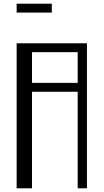

<svg xmlns="http://www.w3.org/2000/svg" viewBox="-20 -1018 560 1038"><path d="M70 -784H450V0H400V-522H153V0H70ZM400 -570V-736H153V-570ZM70 -998H260V-950H70Z"/></svg>

Font: Facade Sud
Style: Regular
Weight: 100
Designer: Éléonore Fines
Foundry: Velvetyne Type Foundry
Version: Version 1.001;Glyphs 3.2 (3202)